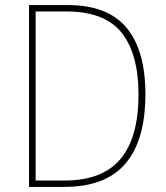

<svg xmlns="http://www.w3.org/2000/svg" viewBox="-20 -734 651 754"><path d="M551 -364Q551 -184 473 -92Q395 0 232 0H94V-714H247Q403 -714 477 -625Q551 -536 551 -364ZM524 -363Q524 -521 458 -605Q392 -689 240 -689H120V-25H233Q382 -25 453 -109.5Q524 -194 524 -363Z"/></svg>

Font: Noto Sans Myanmar UI SemiCondensed Thin
Style: Regular
Weight: 100
Width: 4
Designer: Monotype Design Team
Foundry: Monotype Imaging Inc.
Version: Version 2.103; ttfautohint (v1.8.4.7-5d5b)